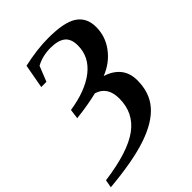

<svg xmlns="http://www.w3.org/2000/svg" viewBox="-289 -785 1124 1124"><g transform="rotate(-45 273.5 -222.5)"><path d="M104 -209 112 -269Q251 -290 330 -352Q408 -414 408 -507Q408 -563 377 -587Q346 -611 284 -611Q218 -611 165 -582L127 -487H84L111 -636Q224 -661 316 -661Q447 -661 503 -624Q560 -586 560 -509Q560 -431 514 -369Q467 -305 388 -274Q446 -256 478 -217Q510 -177 510 -117Q510 -15 453 51Q395 118 276 158Q158 198 -43 216L-34 167Q174 139 267 71Q360 3 360 -116Q360 -215 280 -239Q204 -220 104 -209Z"/></g></svg>

Font: Libra Serif Modern
Style: Bold Italic
Weight: 700
Italic angle: -12°
Designer: Stefan Peev, Context Ltd
Foundry: Stefan Peev, Context Ltd
Version: Version 1.000